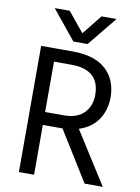

<svg xmlns="http://www.w3.org/2000/svg" viewBox="-96 -946 739 1010"><g transform="rotate(10 274.0 -441.0)"><path d="M316 -726H240L113 -882H193L279 -777L363 -882H443ZM263 -266H158V0H77V-674H246Q363 -674 423.5 -619Q484 -564 484 -467Q482 -397 447 -348Q412 -299 348 -279L525 0H428ZM251 -604H158V-335H260Q329 -335 365.5 -372.5Q402 -410 402 -469Q402 -604 251 -604Z"/></g></svg>

Font: Hind Kochi
Style: Regular
Weight: 400
Designer: Dhruvi Tolia
Foundry: Indian Type Foundry
Version: Version 0.702;PS 1.0;hotconv 1.0.81;makeotf.lib2.5.63406